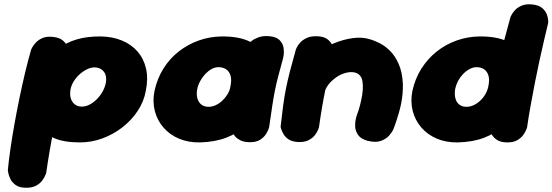

<svg xmlns="http://www.w3.org/2000/svg" viewBox="-20 -671 2607 906"><path d="M357 1Q281 1 235 -19.5Q189 -40 168 -75Q147 -110 145 -155Q143 -200 153 -250Q166 -314 191 -361.5Q216 -409 253.5 -439.5Q291 -470 342 -485Q393 -500 457 -499Q511 -498 555 -480Q599 -462 628.5 -428.5Q658 -395 669 -348Q680 -301 668 -242Q659 -192 630 -148Q601 -104 558 -70.5Q515 -37 463.5 -18Q412 1 357 1ZM104 215Q72 215 54.5 202.5Q37 190 29 173.5Q21 157 19 144.5Q17 132 17 132Q21 89 29 33Q37 -23 48 -84.5Q59 -146 72 -209Q85 -272 99 -330.5Q113 -389 127 -437Q127 -437 132 -447Q137 -457 149 -470Q161 -483 180.5 -491.5Q200 -500 229 -497Q260 -494 276 -480.5Q292 -467 298 -451Q304 -435 304.5 -423Q305 -411 305 -411Q296 -373 284.5 -320.5Q273 -268 261 -207.5Q249 -147 237 -84.5Q225 -22 215 37Q205 96 198 145Q198 145 194 155.5Q190 166 180 180Q170 194 151.5 204.5Q133 215 104 215ZM366 -168Q387 -168 407.5 -180Q428 -192 444.5 -211Q461 -230 471 -253Q481 -276 481 -297Q481 -316 473 -328.5Q465 -341 452.5 -347Q440 -353 425 -353Q409 -353 389.5 -343.5Q370 -334 352 -317Q334 -300 322.5 -277.5Q311 -255 311 -229Q311 -211 318 -197Q325 -183 337.5 -175.5Q350 -168 366 -168Z M924 1Q869 2 825 -16.5Q781 -35 751.5 -69Q722 -103 710.5 -147.5Q699 -192 709 -242Q722 -301 751.5 -348Q781 -395 824 -428.5Q867 -462 918 -480Q969 -498 1024 -499Q1110 -500 1161 -473.5Q1212 -447 1229 -391.5Q1246 -336 1229 -250Q1219 -200 1197 -155.5Q1175 -111 1138 -76.5Q1101 -42 1048 -21.5Q995 -1 924 1ZM964 -167Q981 -167 997.5 -174.5Q1014 -182 1028.5 -195.5Q1043 -209 1053.5 -226Q1064 -243 1067 -262Q1074 -294 1068 -314Q1062 -334 1047 -344Q1032 -354 1011 -354Q994 -354 978 -345Q962 -336 948.5 -321.5Q935 -307 925 -289Q915 -271 911 -252Q906 -228 911 -208.5Q916 -189 929.5 -178Q943 -167 964 -167ZM1161 0Q1131 0 1114 -9Q1097 -18 1090 -27Q1083 -36 1083 -36Q1090 -109 1098.5 -177.5Q1107 -246 1120.5 -318Q1134 -390 1158 -470Q1158 -470 1168.5 -478.5Q1179 -487 1200 -495Q1221 -503 1252 -500Q1285 -497 1300 -481Q1315 -465 1318 -445.5Q1321 -426 1318.5 -411.5Q1316 -397 1316 -397Q1302 -346 1293 -311.5Q1284 -277 1277.5 -245Q1271 -213 1265 -173Q1259 -133 1250 -71Q1250 -71 1246.5 -60.5Q1243 -50 1233.5 -36Q1224 -22 1206.5 -11Q1189 0 1161 0Z M1713 -7Q1682 -16 1669.5 -34.5Q1657 -53 1656 -73Q1655 -93 1658.5 -107.5Q1662 -122 1662 -122Q1681 -172 1689 -222.5Q1697 -273 1686 -303Q1676 -324 1654 -329Q1632 -334 1604 -325Q1576 -316 1551 -294Q1526 -273 1514.5 -245.5Q1503 -218 1497.5 -192Q1492 -166 1487 -150Q1481 -129 1479 -119Q1477 -109 1476 -103Q1475 -97 1471 -86Q1471 -86 1469 -77.5Q1467 -69 1459.5 -57.5Q1452 -46 1436 -37Q1420 -28 1392 -26Q1369 -25 1354.5 -37.5Q1340 -50 1332.5 -62.5Q1325 -75 1325 -75Q1318 -87 1318.5 -99.5Q1319 -112 1323.5 -131.5Q1328 -151 1333 -183Q1335 -223 1338.5 -248Q1342 -273 1349 -291Q1356 -309 1369 -326.5Q1382 -344 1403 -368Q1431 -396 1471 -422Q1511 -448 1555.5 -466.5Q1600 -485 1644 -491Q1688 -497 1725 -486Q1746 -480 1771 -467.5Q1796 -455 1820 -431.5Q1844 -408 1861 -370Q1878 -332 1881 -276Q1882 -229 1873.5 -185Q1865 -141 1842 -76Q1842 -76 1836.5 -62Q1831 -48 1816.5 -31.5Q1802 -15 1777 -6Q1752 3 1713 -7ZM1384 -1Q1357 -3 1341.5 -13.5Q1326 -24 1318 -38Q1310 -52 1307 -62Q1304 -72 1304 -72Q1310 -126 1315.5 -168Q1321 -210 1328.5 -248.5Q1336 -287 1347.5 -332Q1359 -377 1376 -437Q1376 -437 1380.5 -447Q1385 -457 1396 -469.5Q1407 -482 1426.5 -491.5Q1446 -501 1476 -500Q1508 -499 1525 -486Q1542 -473 1548 -456.5Q1554 -440 1554.5 -427.5Q1555 -415 1555 -415Q1543 -367 1533.5 -328Q1524 -289 1516 -251Q1508 -213 1500.5 -169.5Q1493 -126 1485 -70Q1485 -70 1481 -59Q1477 -48 1466 -33.5Q1455 -19 1435 -9Q1415 1 1384 -1Z M2141 1Q2086 2 2042 -16.5Q1998 -35 1968.5 -69Q1939 -103 1927.5 -147.5Q1916 -192 1926 -242Q1939 -301 1969 -348Q1999 -395 2041.5 -428.5Q2084 -462 2135 -480Q2186 -498 2241 -499Q2327 -500 2378 -473.5Q2429 -447 2446 -391.5Q2463 -336 2446 -250Q2436 -200 2414 -155.5Q2392 -111 2355 -76.5Q2318 -42 2265.5 -21.5Q2213 -1 2141 1ZM2181 -167Q2198 -167 2214.5 -174.5Q2231 -182 2245.5 -195.5Q2260 -209 2270 -226Q2280 -243 2284 -262Q2291 -294 2285 -314Q2279 -334 2264.5 -344Q2250 -354 2228 -354Q2212 -354 2195.5 -345Q2179 -336 2165 -321.5Q2151 -307 2141.5 -289Q2132 -271 2128 -252Q2124 -228 2128.5 -208.5Q2133 -189 2146.5 -178Q2160 -167 2181 -167ZM2374 1Q2342 1 2324 -11.5Q2306 -24 2298 -41Q2290 -58 2288 -70.5Q2286 -83 2286 -83Q2290 -126 2297 -175.5Q2304 -225 2314 -277.5Q2324 -330 2336 -383.5Q2348 -437 2361.5 -489.5Q2375 -542 2389 -591Q2389 -591 2394 -601Q2399 -611 2410.5 -623.5Q2422 -636 2442 -644.5Q2462 -653 2491 -650Q2522 -647 2538 -633.5Q2554 -620 2560 -604Q2566 -588 2566.5 -576Q2567 -564 2567 -564Q2558 -526 2547 -479.5Q2536 -433 2525 -382Q2514 -331 2503.5 -277.5Q2493 -224 2483.5 -171Q2474 -118 2467 -69Q2467 -69 2463 -58.5Q2459 -48 2449 -34Q2439 -20 2421 -9.5Q2403 1 2374 1Z"/></svg>

Font: Sour Gummy Black
Style: Italic
Weight: 900
Italic angle: -11.3°
Designer: Stefie Justprince
Foundry: Eifetstype
Version: Version 1.000